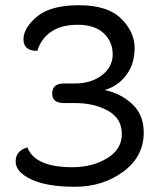

<svg xmlns="http://www.w3.org/2000/svg" viewBox="-20 -708 615 736"><path d="M381 -363Q443 -350 487 -309Q531 -268 531 -200Q531 -108 452.5 -50Q374 8 267.5 8Q161 8 100.5 -20Q40 -48 40 -89Q40 -130 85 -143Q114 -67 258 -67Q333 -67 390 -101Q447 -135 447 -194.5Q447 -254 394 -283.5Q341 -313 267 -313H225Q180 -313 180 -349Q180 -388 225 -388H267Q329 -388 370.5 -419.5Q412 -451 412 -499.5Q412 -548 377.5 -580.5Q343 -613 278.5 -613Q214 -613 175.5 -586Q137 -559 123 -513Q70 -513 70 -557Q70 -601 122 -644.5Q174 -688 283 -688Q392 -688 444 -637Q496 -586 496 -524Q496 -462 463.5 -419.5Q431 -377 381 -363Z"/></svg>

Font: Merge One
Style: Regular
Weight: 400
Designer: Kosal Sen
Foundry: Philatype
Version: Version 1.001